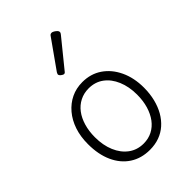

<svg xmlns="http://www.w3.org/2000/svg" viewBox="-245 -948 1078 1078"><g transform="rotate(-45 294.5 -409.0)"><path d="M295 19Q227 19 176.5 -14Q126 -47 98.5 -107.5Q71 -168 71 -250Q71 -310 87.5 -359Q104 -408 134.5 -444Q165 -480 205.5 -499.5Q246 -519 295 -519Q361 -519 411 -485Q461 -451 489.5 -390.5Q518 -330 518 -252Q518 -204 507.5 -162Q497 -120 478 -87Q459 -54 432 -30Q405 -6 370.5 6.5Q336 19 295 19ZM295 -31Q333 -31 364 -47Q395 -63 417 -92.5Q439 -122 451 -162.5Q463 -203 463 -252Q463 -315 442 -364.5Q421 -414 383.5 -441.5Q346 -469 295 -469Q257 -469 225.5 -453Q194 -437 172 -408Q150 -379 138 -338.5Q126 -298 126 -250Q126 -186 147 -136.5Q168 -87 206 -59Q244 -31 295 -31ZM255 -623Q248 -623 238 -631Q228 -639 228 -647Q228 -649 229.5 -651.5Q231 -654 233 -659L352 -827Q355 -832 359 -834.5Q363 -837 369 -837Q375 -837 383.5 -832Q392 -827 398.5 -820.5Q405 -814 405 -808Q405 -803 403.5 -800Q402 -797 398 -792L268 -632Q262 -623 255 -623Z"/></g></svg>

Font: Playwrite FR Moderne ExtraLight
Style: Regular
Weight: 250
Version: Version 1.002